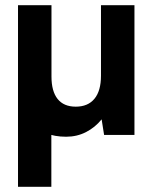

<svg xmlns="http://www.w3.org/2000/svg" viewBox="-20 -520 597 740"><path d="M498.2 0H381.2L371.7 -60Q346.7 -29 311.7 -11Q276.7 7 234.8 7Q146.3 7 97.8 -48.8Q49.4 -104.5 49.4 -209V-500H178.4V-225Q178.4 -168.2 202 -138.6Q225.7 -108.9 272 -108.9Q318.9 -108.9 344 -139.3Q369.2 -169.7 369.2 -228.5V-500H498.2ZM177.9 -407V200H49.4V-407Z"/></svg>

Font: AF Albert Sans Medium
Style: Regular
Weight: 500
Designer: Andreas Rasmussen
Foundry: a.Foundry
Version: Version 1.300;Glyphs 3.2 (3231)